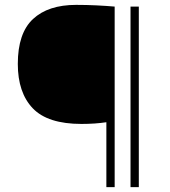

<svg xmlns="http://www.w3.org/2000/svg" viewBox="-20 -767 697 787"><path d="M416 0V-266Q370 -259 314 -259Q175.5 -259 114.2 -323.2Q53 -387.5 53 -505Q53 -631 115.2 -689Q177.5 -747 292 -747Q335 -747 375.2 -745Q415.5 -743 450 -740V0ZM515 0V-740H549V0Z"/></svg>

Font: Encode Sans Exp Th
Style: Regular
Weight: 100
Width: 7
Designer: Multiple Designers
Foundry: Impallari Type
Version: Version 3.002; ttfautohint (v1.8.3) -l 8 -r 50 -G 200 -x 14 